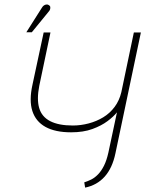

<svg xmlns="http://www.w3.org/2000/svg" viewBox="-20 -848 662 875"><path d="M506 -149 622 -700H590L533 -428Q524 -390 502.5 -361Q481 -332 450.5 -313.5Q420 -295 384 -285.5Q348 -276 312 -276Q247 -276 208.5 -296Q170 -316 158.5 -356Q147 -396 159 -457L210 -700H179L128 -462Q112 -390 127.5 -342Q143 -294 187.5 -269.5Q232 -245 304 -245Q360 -245 401 -260Q442 -275 470 -296Q498 -317 513 -336L474 -153Q466 -117 454 -93Q442 -69 427 -53.5Q412 -38 396 -30Q380 -22 364 -17L368 7Q422 -4 457 -43Q492 -82 506 -149ZM201 -794Q206 -799 208 -805Q210 -811 209 -816.5Q208 -822 202 -825Q198 -828 192 -827.5Q186 -827 180.5 -823.5Q175 -820 171 -813L100 -701H125Z"/></svg>

Font: Advent Pro ExtraLight
Style: Italic
Weight: 250
Italic angle: -12°
Version: Version 3.000